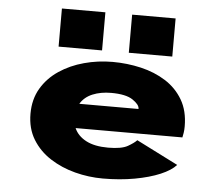

<svg xmlns="http://www.w3.org/2000/svg" viewBox="-52 -788 980 858"><g transform="rotate(5 437.5 -359.5)"><path d="M439.5 11Q376 11 314.5 -5Q253 -21 202.8 -53.2Q152.5 -85.5 122.5 -134.5Q92.5 -183.5 92.5 -249.5Q92.5 -314.5 121.5 -363.5Q150.5 -412.5 199.8 -445.5Q249 -478.5 310.8 -495.2Q372.5 -512 438 -512Q504 -512 566 -497.5Q628 -483 677 -452Q726 -421 755 -371.8Q784 -322.5 784 -253Q784 -237 782 -224.2Q780 -211.5 778 -203H299Q314 -168.5 352 -148.5Q390 -128.5 451 -128.5Q511 -128.5 538.8 -144.2Q566.5 -160 578.5 -173L765.5 -78.5Q743.5 -53.5 695.8 -33.2Q648 -13 582 -1Q516 11 439.5 11ZM444 -373.5Q397 -373.5 360.8 -358.5Q324.5 -343.5 306 -312.5H571.5V-314Q571.5 -332 540.8 -352.8Q510 -373.5 444 -373.5ZM191.5 -730H386.5V-559H191.5ZM506.5 -730H701.5V-559H506.5Z"/></g></svg>

Font: Trispace SemiExpanded ExtraBold
Style: Regular
Weight: 800
Width: 6
Designer: Tyler Finck
Foundry: Etcetera Type Company
Version: Version 1.210; ttfautohint (v1.8.3)